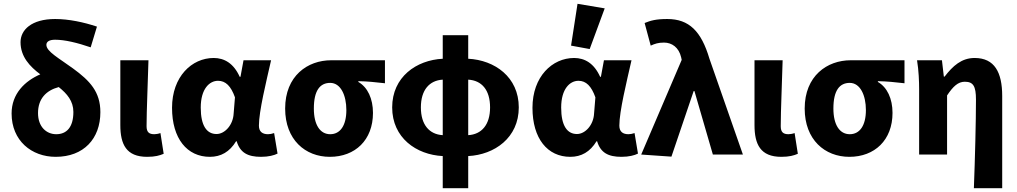

<svg xmlns="http://www.w3.org/2000/svg" viewBox="-20 -813 5352 1010"><path d="M273 12C420 12 508 -83 508 -223C508 -330 453 -388 364 -453C290 -507 224 -542 224 -577C224 -593 238 -604 270 -604C321 -604 387 -588 457 -564L490 -673C421 -696 342 -713 270 -713C146 -713 88 -656 88 -591C88 -515 137 -463 192 -422C111 -387 41 -320 41 -216C41 -73 146 12 273 12ZM276 -107C224 -107 180 -146 180 -218C180 -293 222 -337 289 -355C333 -320 366 -281 366 -224C366 -142 329 -107 276 -107Z M754 12C796 12 820 5 841 -4L824 -113C813 -109 800 -107 792 -107C765 -107 751 -117 751 -149C751 -232 758 -380 761 -496H613V-155C613 -54 644 12 754 12Z M1084 12C1142 12 1188 -14 1222 -70H1225C1243 -10 1283 12 1353 12C1393 12 1422 4 1440 -5L1422 -113C1411 -109 1399 -107 1390 -107C1362 -107 1342 -119 1342 -152C1342 -228 1380 -381 1406 -496H1261L1245 -409H1241C1209 -480 1160 -508 1104 -508C989 -508 885 -410 885 -246C885 -84 964 12 1084 12ZM1119 -108C1068 -108 1036 -151 1036 -247C1036 -346 1082 -388 1127 -388C1167 -388 1195 -360 1216 -301L1209 -215C1206 -156 1163 -108 1119 -108Z M1715 12C1848 12 1942 -76 1942 -219C1942 -294 1914 -354 1865 -382V-386C1916 -385 1951 -381 2005 -375V-496H1722C1598 -496 1480 -414 1480 -242C1480 -78 1586 12 1715 12ZM1717 -107C1664 -107 1631 -156 1631 -242C1631 -338 1664 -377 1717 -377C1772 -377 1802 -312 1802 -234C1802 -153 1770 -107 1717 -107Z M2194 -248C2194 -340 2239 -390 2309 -394V-102C2239 -106 2194 -156 2194 -248ZM2558 -248C2558 -156 2513 -106 2443 -102V-394C2514 -390 2558 -340 2558 -248ZM2309 177H2443V8C2581 1 2709 -88 2709 -248C2709 -408 2582 -497 2443 -504V-628H2309V-504C2170 -497 2043 -408 2043 -248C2043 -88 2170 1 2309 8Z M2980 12C3038 12 3084 -14 3118 -70H3121C3139 -10 3179 12 3249 12C3289 12 3318 4 3336 -5L3318 -113C3307 -109 3295 -107 3286 -107C3258 -107 3238 -119 3238 -152C3238 -228 3276 -381 3302 -496H3157L3141 -409H3137C3105 -480 3056 -508 3000 -508C2885 -508 2781 -410 2781 -246C2781 -84 2860 12 2980 12ZM3015 -108C2964 -108 2932 -151 2932 -247C2932 -346 2978 -388 3023 -388C3063 -388 3091 -360 3112 -301L3105 -215C3102 -156 3059 -108 3015 -108ZM2984 -573 3082 -555 3161 -769 3018 -793Z M3512 11 3629 -334H3633L3730 0H3888L3712 -504C3669 -649 3605 -713 3490 -713C3431 -713 3403 -705 3371 -692L3403 -573C3425 -583 3443 -589 3473 -589C3515 -589 3551 -563 3563 -512L3566 -498L3353 0Z M4090 12C4132 12 4156 5 4177 -4L4160 -113C4149 -109 4136 -107 4128 -107C4101 -107 4087 -117 4087 -149C4087 -232 4094 -380 4097 -496H3949V-155C3949 -54 3980 12 4090 12Z M4448 12C4581 12 4675 -76 4675 -219C4675 -294 4647 -354 4598 -382V-386C4649 -385 4684 -381 4738 -375V-496H4455C4331 -496 4213 -414 4213 -242C4213 -78 4319 12 4448 12ZM4450 -107C4397 -107 4364 -156 4364 -242C4364 -338 4397 -377 4450 -377C4505 -377 4535 -312 4535 -234C4535 -153 4503 -107 4450 -107Z M5103 177H5252V-308C5252 -432 5212 -508 5107 -508C5038 -508 4992 -466 4949 -410H4945L4935 -496H4804C4813 -442 4815 -383 4815 -344V0H4962V-311C4994 -359 5020 -383 5055 -383C5099 -383 5114 -361 5114 -289C5114 -175 5109 21 5103 177Z"/></svg>

Font: Giro Sans Regular
Style: Bold
Weight: 700
Designer: Paul D. Hunt
Foundry: Adobe Systems Incorporated
Version: Version 1.000;PS 1.0;hotconv 1.0.88;makeotf.lib2.5.647800